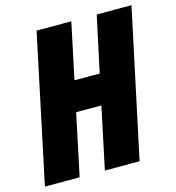

<svg xmlns="http://www.w3.org/2000/svg" viewBox="-112 -805 823 897"><g transform="rotate(-15 300.0 -357.0)"><path d="M146 -714H314L257 -444H379L437 -714H605L453 0H285L348 -298H226L163 0H-5Z"/></g></svg>

Font: Noto Sans UI CondBlack
Style: Italic
Weight: 900
Width: 3
Italic angle: -12°
Designer: Monotype Design Team
Foundry: Monotype Imaging Inc.
Version: Version 1.001